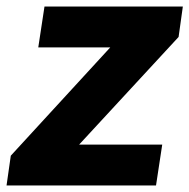

<svg xmlns="http://www.w3.org/2000/svg" viewBox="-32 -567 579 587"><path d="M1 -91 305 -422H85L104 -547H527L514 -454L210 -125H464L445 0H-12Z"/></svg>

Font: Nebula Sans Bold
Style: Regular
Weight: 700
Italic angle: -9°
Designer: Paul D. Hunt for Adobe (as Source Sans)
Foundry: Nebula Entertainment & Broadcasting LLC
Version: Version 1.010